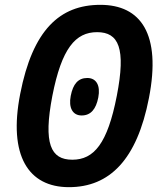

<svg xmlns="http://www.w3.org/2000/svg" viewBox="-20 -762 660 794"><path d="M596 -357C647.5 -621.5 562.5 -742 395 -742C227 -742 115 -638 63.5 -373.5C13.5 -118 97.5 12 265 12C433 12 546.5 -101.5 596 -357ZM463 -365.5C424.5 -168 368.5 -101.5 279 -101.5C189.5 -101.5 158.5 -168 196.5 -365.5C235 -562.5 292.5 -629 381.5 -629C471 -629 501.5 -562.5 463 -365.5ZM317.5 -284.5C280 -284.5 263 -317 272.5 -365.5C282 -415 303.5 -439.5 341 -439.5C378.5 -439.5 396 -408.5 386.5 -359C377 -310.5 355.5 -284.5 317.5 -284.5Z"/></svg>

Font: Monaspace Neon SemiBold
Style: Italic
Weight: 600
Italic angle: -11°
Designer: Riley Cran & the Lettermatic Team
Foundry: Lettermatic
Version: Version 1.200 (Monaspace Neon)